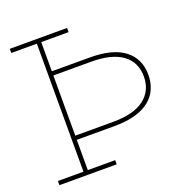

<svg xmlns="http://www.w3.org/2000/svg" viewBox="-133 -873 960 995"><g transform="rotate(-20 346.5 -376.0)"><path d="M27 -729V-752H343V-729H192V-23H343V0H27V-23H168V-729ZM185 -545V-568H401Q528.5 -568 592.2 -518.2Q656 -468.5 656 -380Q656 -339 641.2 -304.2Q626.5 -269.5 595.5 -243.8Q564.5 -218 515.8 -204Q467 -190 399 -190H188V-213H400Q515.5 -213 573.2 -257.5Q631 -302 631 -380Q631 -459 572.5 -502Q514 -545 400 -545Z"/></g></svg>

Font: Hepta Slab ExtraLight
Style: Regular
Weight: 200
Designer: Michael LaGattuta
Foundry: Michael LaGattuta
Version: Version 1.100